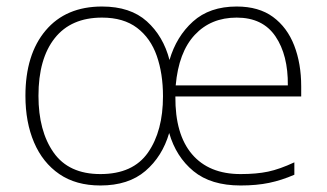

<svg xmlns="http://www.w3.org/2000/svg" viewBox="-20 -559 1003 589"><path d="M706 -539Q774 -539 817.5 -507Q861 -475 882.5 -419.5Q904 -364 904 -294V-263H518Q517 -147 569 -86Q621 -25 718 -25Q767 -25 802.5 -32.5Q838 -40 883 -61V-23Q844 -6 805.5 2Q767 10 718 10Q627 10 573.5 -34Q520 -78 499 -151Q478 -79 426 -34.5Q374 10 288 10Q213 10 162 -25Q111 -60 84.5 -122Q58 -184 58 -265Q58 -392 120 -465.5Q182 -539 293 -539Q380 -539 430.5 -493.5Q481 -448 500 -375Q521 -447 572 -493Q623 -539 706 -539ZM706 -505Q627 -505 577.5 -452Q528 -399 519 -297H863Q864 -390 825 -447.5Q786 -505 706 -505ZM293 -505Q198 -505 148 -442Q98 -379 98 -265Q98 -157 144.5 -91Q191 -25 288 -25Q388 -25 434 -91Q480 -157 480 -264Q480 -333 461 -387.5Q442 -442 400.5 -473.5Q359 -505 293 -505Z"/></svg>

Font: Noto Sans Devanagari ExtraLight
Style: Regular
Weight: 200
Designer: Jelle Bosma - Monotype Design Team
Foundry: Monotype Imaging Inc.
Version: Version 2.004; ttfautohint (v1.8.4.7-5d5b)